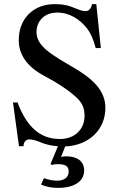

<svg xmlns="http://www.w3.org/2000/svg" viewBox="-20 -696 596 931"><path d="M225 99 232 104C240 101 248 100 260 100C298 100 313 110 313 136C313 163 292 180 258 180C237 180 220 177 193 168L179 199C208 211 232 215 263 215C340 215 388 183 388 131C388 87 356 62 302 62C292 62 286 63 276 65L296 14C407 10 491 -64 491 -173C491 -249 442 -307 336 -369C231 -430 157 -472 157 -540C157 -595 196 -635 258 -635C318 -635 368 -602 403 -557C421 -533 432 -507 444 -463H469L447 -676H426C422 -654 411 -642 394 -642C384 -642 368 -646 350 -654C312 -670 286 -676 245 -676C146 -676 71 -610 71 -501C71 -439 103 -377 193 -329C257 -295 326 -251 361 -213C380 -192 390 -169 390 -134C390 -68 341 -22 271 -22C176 -22 111 -78 65 -199H43L72 13H94C94 -8 107 -20 122 -20C133 -20 150 -17 169 -9C198 4 229 11 261 13Z"/></svg>

Font: XITS Math
Style: Regular
Weight: 400
Designer: MicroPress Inc., with final additions and corrections provided by Coen Hoffman, Elsevier (retired)
Version: Version 1.302